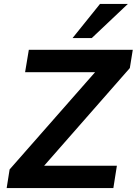

<svg xmlns="http://www.w3.org/2000/svg" viewBox="-20 -959 697 979"><path d="M14 0 29 -95 508 -640 517 -591H108L127 -705H657L642 -612L163 -66L154 -114H576L558 0ZM350 -765 490 -939H632L448 -765Z"/></svg>

Font: Nunito Sans 8pt
Style: Bold Italic
Weight: 700
Italic angle: -9°
Version: Version 3.101;gftools[0.9.27]